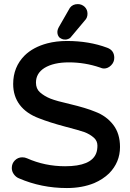

<svg xmlns="http://www.w3.org/2000/svg" viewBox="-20 -905 642 946"><path d="M273.4 -719.7Q262.7 -730.5 262.7 -747.1Q262.7 -758.8 270.5 -772.5Q323.2 -864.3 324.2 -866.2Q337.9 -884.8 363.3 -884.8Q382.8 -884.8 397.5 -871.1Q411.1 -857.4 411.1 -837.4Q411.1 -817.4 398.4 -804.7Q330.1 -722.7 326.7 -719.2Q323.2 -715.8 315.9 -712.9Q308.6 -710 302.2 -710Q295.9 -710 291 -710.9Q281.2 -713.9 273.4 -719.7ZM571.3 -180.7Q571.3 -105.5 517.6 -50.8Q487.3 -21.5 444.3 -2.9Q384.8 21.5 309.6 21.5Q183.6 21.5 73.2 -26.4Q58.6 -32.2 48.3 -46.4Q38.1 -60.5 38.1 -77.1Q38.1 -99.6 53.2 -114.7Q68.4 -129.9 89.8 -129.9Q102.5 -129.9 113.3 -125Q201.2 -85.9 300.8 -85.9Q429.7 -85.9 454.1 -150.4Q460 -166 460 -187.5Q460 -210.9 442.4 -226.6Q429.7 -237.3 420.9 -242.2Q407.2 -250 396.5 -253.9Q368.2 -263.7 300.8 -281.2Q223.6 -301.8 171.9 -322.3Q109.4 -345.7 77.1 -388.7Q44.9 -431.6 44.9 -491.2Q44.9 -575.2 101.6 -631.8Q143.6 -672.9 212.9 -691.4Q257.8 -703.1 309.6 -703.1Q418.9 -703.1 507.8 -669.9Q543 -657.2 543 -620.1Q543 -598.6 527.3 -583Q511.7 -567.4 492.2 -567.4Q483.4 -567.4 472.7 -572.3Q398.4 -597.7 319.3 -597.7Q244.1 -597.7 199.2 -570.3Q157.2 -543.9 157.2 -498Q157.2 -467.8 176.8 -450.2Q199.2 -430.7 229 -418.9Q258.8 -407.2 323.2 -392.6Q405.3 -373 449.2 -354.5Q503.9 -334 537.6 -290.5Q571.3 -247.1 571.3 -180.7Z"/></svg>

Font: FakePearl
Style: SemiBold
Weight: 400
Version: Version 1.2